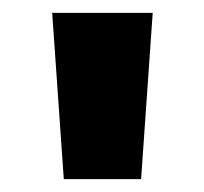

<svg xmlns="http://www.w3.org/2000/svg" viewBox="-20 -734 317 298"><path d="M217 -714 199 -456H79L61 -714Z"/></svg>

Font: Noto Sans Hebrew Thin ExtraBold
Style: Regular
Weight: 800
Version: Version 3.001